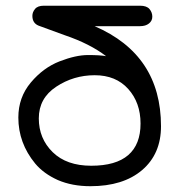

<svg xmlns="http://www.w3.org/2000/svg" viewBox="-20 -642 632 669"><path d="M114.3 -552.7Q92.8 -561.5 92.8 -586.9Q92.8 -599.6 102.1 -610.8Q111.3 -622.1 132.8 -622.1H467.8Q491.2 -622.1 501 -610.4Q510.7 -598.6 510.7 -584Q510.7 -569.3 499 -560.1Q487.3 -550.8 467.8 -550.8H309.6Q541 -451.2 541 -202.1Q541 -105.5 475.1 -49.3Q409.2 6.8 294.9 6.8Q231.4 6.8 181.6 -14.6Q131.8 -37.1 102.5 -72.3Q43.9 -143.6 43.9 -232.4Q43.9 -302.7 87.4 -354.5Q130.9 -406.2 187.5 -428.2Q244.1 -450.2 286.6 -450.2Q329.1 -450.2 349.6 -446.3Q293.9 -489.3 205.1 -519.5ZM115.2 -229.5Q115.2 -159.2 163.6 -111.8Q211.9 -64.5 297.9 -64.5Q383.8 -64.5 426.8 -101.6Q469.7 -138.7 469.7 -211.4Q469.7 -284.2 426.8 -332Q383.8 -379.9 310.1 -379.9Q236.3 -379.9 175.8 -339.8Q115.2 -299.8 115.2 -229.5Z"/></svg>

Font: Jura
Style: DemiBold
Weight: 600
Version: Version 2.5